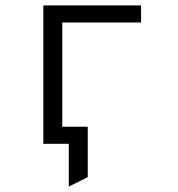

<svg xmlns="http://www.w3.org/2000/svg" viewBox="-20 -531 656 709"><path d="M234 158V0H179V-63H304V123ZM140 0V-511H501V-448H210V0Z"/></svg>

Font: Overpass Mono Light
Style: Regular
Weight: 300
Monospace: yes
Designer: Delve Withrington, Dave Bailey
Foundry: Delve Fonts LLC
Version: Version 4.000